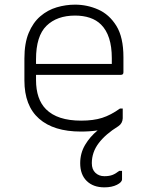

<svg xmlns="http://www.w3.org/2000/svg" viewBox="-20 -556 640 826"><path d="M325 146Q325 103 346 67.5Q367 32 400 5Q367 10 328 10Q211 10 148 -45.5Q85 -101 85 -210V-304Q85 -370 103.5 -414.5Q122 -459 153.5 -486Q185 -513 224 -524.5Q263 -536 303 -536Q355 -536 402.5 -515Q450 -494 480.5 -445Q511 -396 511 -310V-245Q511 -234 500 -234H135V-212Q135 -129 178 -86Q227 -37 329 -37Q382 -37 419.5 -49Q457 -61 496 -89H508V-48Q508 -48 508 -47Q507 -25 489 -13Q434 21 404.5 60Q375 99 375 146Q375 173 390.5 187.5Q406 202 429 202Q450 202 464 196.5Q478 191 493 179H505V215Q505 228 483 239Q461 250 429 250Q381 250 353 222.5Q325 195 325 146ZM303 -489Q225 -489 180 -445Q135 -401 135 -301V-281H461V-306Q461 -404 415 -450Q395 -470 366.5 -479.5Q338 -489 303 -489Z"/></svg>

Font: Recursive Mn Lnr St Lt
Style: Regular
Weight: 300
Monospace: yes
Version: Version 1.079;hotconv 1.0.112;makeotfexe 2.5.65598; ttfautoh